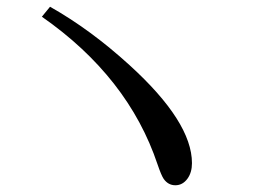

<svg xmlns="http://www.w3.org/2000/svg" viewBox="-20 -677 820 564"><path d="M127 -657.2Q245.6 -590.3 360.4 -485.8Q543.9 -318.8 543.9 -197.8Q543.9 -170.4 530.8 -152.3Q516.6 -132.8 495.1 -132.8Q474.1 -132.8 460.9 -151.4Q454.1 -161.1 442.9 -193.8Q356.9 -450.7 103 -627.9Z"/></svg>

Font: BIZ UDPMincho
Style: Regular
Weight: 400
Designer: TypeBank Co., Ltd.
Foundry: Morisawa Inc.
Version: Version 1.06